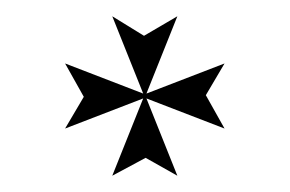

<svg xmlns="http://www.w3.org/2000/svg" viewBox="-20 -740 356 236"><path d="M118 -524 159 -546 198 -524 160 -619 256 -582 233 -623 256 -662 160 -625 198 -720 157 -696 118 -720 156 -625 60 -662 83 -621 60 -582 156 -619Z"/></svg>

Font: Sinistre
Style: Regular
Weight: 400
Designer: Jules Durand
Foundry: Collletttivo
Version: Version 69.420;Glyphs 3.2 (3217)